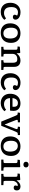

<svg xmlns="http://www.w3.org/2000/svg" viewBox="2240 -3040 814 5335"><g transform="rotate(90 2647.5 -373.0)"><path d="M314 14Q194 14 126 -56.5Q58 -127 58 -253Q58 -338 91 -401.5Q124 -465 183 -500Q242 -535 323 -535Q383 -535 429 -516.5Q475 -498 501 -466.5Q527 -435 527 -396Q527 -364 507.5 -343.5Q488 -323 455 -323Q423 -323 406 -337.5Q389 -352 389 -375Q389 -386 395 -401.5Q401 -417 414 -441Q397 -452 374.5 -458.5Q352 -465 323 -465Q260 -465 218.5 -422Q177 -379 177 -280Q177 -171 222.5 -124Q268 -77 342 -77Q389 -77 425 -93.5Q461 -110 491 -134L532 -86Q497 -42 441 -14Q385 14 314 14Z M890 14Q768 14 698.5 -55Q629 -124 629 -248Q629 -338 663.5 -402.5Q698 -467 760.5 -500.5Q823 -534 907 -534Q1028 -534 1100 -466Q1172 -398 1172 -271Q1172 -136 1098 -61Q1024 14 890 14ZM906 -60Q977 -60 1014 -106.5Q1051 -153 1051 -246Q1051 -354 1007.5 -407Q964 -460 891 -460Q825 -460 787.5 -413.5Q750 -367 750 -272Q750 -169 792 -114.5Q834 -60 906 -60Z M1281 0V-60L1335 -64Q1349 -64 1356 -73.5Q1363 -83 1363 -112V-394Q1363 -426 1356 -437.5Q1349 -449 1326 -451L1271 -454L1279 -516L1440 -528L1454 -520L1462 -430H1468Q1497 -478 1548.5 -506Q1600 -534 1660 -534Q1746 -534 1792 -489Q1838 -444 1838 -363V-104Q1838 -84 1843.5 -74Q1849 -64 1872 -63L1924 -60V0H1653V-60L1693 -63Q1710 -64 1717 -72Q1724 -80 1724 -104V-325Q1724 -385 1702.5 -415.5Q1681 -446 1620 -446Q1555 -446 1516 -410.5Q1477 -375 1477 -313V-108Q1477 -84 1482 -74.5Q1487 -65 1504 -63L1551 -60V0Z M2271 14Q2151 14 2083 -56.5Q2015 -127 2015 -253Q2015 -338 2048 -401.5Q2081 -465 2140 -500Q2199 -535 2280 -535Q2340 -535 2386 -516.5Q2432 -498 2458 -466.5Q2484 -435 2484 -396Q2484 -364 2464.5 -343.5Q2445 -323 2412 -323Q2380 -323 2363 -337.5Q2346 -352 2346 -375Q2346 -386 2352 -401.5Q2358 -417 2371 -441Q2354 -452 2331.5 -458.5Q2309 -465 2280 -465Q2217 -465 2175.5 -422Q2134 -379 2134 -280Q2134 -171 2179.5 -124Q2225 -77 2299 -77Q2346 -77 2382 -93.5Q2418 -110 2448 -134L2489 -86Q2454 -42 2398 -14Q2342 14 2271 14Z M2849 14Q2768 14 2709 -18.5Q2650 -51 2618 -109.5Q2586 -168 2586 -247Q2586 -337 2619.5 -401.5Q2653 -466 2713.5 -500Q2774 -534 2854 -534Q2948 -534 3004.5 -484Q3061 -434 3061 -346Q3061 -320 3059 -295Q3057 -270 3052 -244H2707Q2710 -161 2756 -119Q2802 -77 2877 -77Q2920 -77 2959 -92.5Q2998 -108 3029 -135L3071 -89Q3032 -42 2973.5 -14Q2915 14 2849 14ZM2706 -313H2945Q2948 -334 2948 -357Q2948 -407 2921.5 -435Q2895 -463 2844 -463Q2786 -463 2750 -424Q2714 -385 2706 -313Z M3360 0 3194 -403Q3182 -431 3173 -442.5Q3164 -454 3143 -455L3105 -459L3116 -521H3380V-462L3336 -460Q3315 -459 3311 -447Q3307 -435 3316 -410L3437 -100H3444L3561 -403Q3572 -430 3566.5 -442.5Q3561 -455 3537 -458L3499 -462L3507 -521H3733V-461L3691 -458Q3673 -457 3664 -448Q3655 -439 3641 -404L3475 0Z M4032 14Q3910 14 3840.5 -55Q3771 -124 3771 -248Q3771 -338 3805.5 -402.5Q3840 -467 3902.5 -500.5Q3965 -534 4049 -534Q4170 -534 4242 -466Q4314 -398 4314 -271Q4314 -136 4240 -61Q4166 14 4032 14ZM4048 -60Q4119 -60 4156 -106.5Q4193 -153 4193 -246Q4193 -354 4149.5 -407Q4106 -460 4033 -460Q3967 -460 3929.5 -413.5Q3892 -367 3892 -272Q3892 -169 3934 -114.5Q3976 -60 4048 -60Z M4554 -616Q4519 -616 4497 -635.5Q4475 -655 4475 -688Q4475 -720 4497 -740Q4519 -760 4554 -760Q4589 -760 4611 -740.5Q4633 -721 4633 -688Q4633 -656 4611 -636Q4589 -616 4554 -616ZM4416 0V-60L4479 -64Q4499 -65 4505.5 -75.5Q4512 -86 4512 -114V-390Q4512 -425 4505 -437Q4498 -449 4473 -451L4417 -454L4425 -517L4612 -528L4626 -520V-111Q4626 -90 4631 -77.5Q4636 -65 4660 -64L4722 -60V0Z M4811 0V-60L4863 -64Q4881 -65 4887 -75Q4893 -85 4893 -112V-393Q4893 -426 4886 -437.5Q4879 -449 4856 -451L4801 -454L4809 -516L4970 -528L4984 -520L4992 -429H4998Q5028 -480 5069.5 -507.5Q5111 -535 5161 -535Q5213 -535 5242.5 -507.5Q5272 -480 5272 -435Q5272 -394 5254 -370Q5236 -346 5198 -346Q5166 -346 5150 -359.5Q5134 -373 5134 -394Q5134 -404 5138 -417.5Q5142 -431 5153 -453Q5129 -463 5103.5 -455.5Q5078 -448 5056 -427.5Q5034 -407 5020.5 -378Q5007 -349 5007 -315V-110Q5007 -86 5012 -75Q5017 -64 5036 -64L5125 -59V0Z"/></g></svg>

Font: Literata 7pt Medium
Style: Regular
Weight: 500
Designer: Latin by Veronika Burian and Jose Scaglione. Greek by Irene Vlachou. Cyrillic by Vera Evstafieva.
Foundry: TypeTogether
Version: Version 3.002